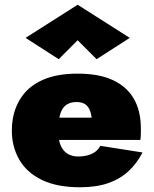

<svg xmlns="http://www.w3.org/2000/svg" viewBox="-20 -781 649 811"><path d="M136 -190H573Q575 -206 575 -219.5Q575 -233 575 -239Q575 -312 545.5 -363.5Q516 -415 457 -442.5Q398 -470 308 -470Q224 -470 166.5 -446Q109 -422 76.5 -379Q44 -336 34 -279Q32 -267 31 -255Q30 -243 30 -230Q30 -161 61.5 -106.5Q93 -52 157 -21Q221 10 318 10Q388 10 438.5 -8Q489 -26 524 -59Q559 -92 582 -137L404 -165Q396 -150 382.5 -140Q369 -130 350.5 -125Q332 -120 308 -120Q288 -120 269 -129.5Q250 -139 238 -163Q226 -187 226 -230L228 -250Q228 -283 236.5 -305.5Q245 -328 261.5 -339Q278 -350 303 -350Q323 -350 336 -343Q349 -336 356.5 -321.5Q364 -307 367 -284H136ZM308 -611 388 -531 528 -621 308 -761 88 -621 228 -531Z"/></svg>

Font: Jost Black
Style: Regular
Weight: 900
Version: Version 3.710